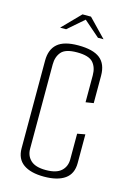

<svg xmlns="http://www.w3.org/2000/svg" viewBox="-119 -832 608 897"><g transform="rotate(15 185.0 -383.5)"><path d="M187 6Q122 6 87 -19Q52 -44 52 -95V-519Q52 -573 83.5 -600.5Q115 -628 184 -628Q256 -628 289.5 -601.5Q323 -575 323 -518V-386L285 -380V-510Q285 -549 264.5 -572Q244 -595 187 -595Q131 -595 111 -571.5Q91 -548 91 -511V-103Q91 -69 114 -47.5Q137 -26 187 -26Q238 -26 261.5 -47.5Q285 -69 285 -104V-228L323 -235V-96Q323 -44 287.5 -19Q252 6 187 6ZM80 -686 165 -773H206L290 -686H263L186 -753L109 -686Z"/></g></svg>

Font: Smooch Sans Thin Light
Style: Regular
Weight: 300
Version: Version 1.010